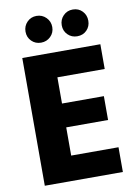

<svg xmlns="http://www.w3.org/2000/svg" viewBox="-98 -976 737 1039"><g transform="rotate(-10 270.0 -456.5)"><path d="M491 -566H231V-422H461V-291H231V-136H491V0H62V-702H491ZM177 -766Q146 -766 125 -787Q104 -808 104 -839Q104 -870 125 -891.5Q146 -913 177 -913Q208 -913 229.5 -891.5Q251 -870 251 -839Q251 -808 229.5 -787Q208 -766 177 -766ZM376 -766Q345 -766 324 -787Q303 -808 303 -839Q303 -870 324 -891.5Q345 -913 376 -913Q408 -913 428.5 -891.5Q449 -870 449 -839Q449 -808 428.5 -787Q408 -766 376 -766Z"/></g></svg>

Font: Parkinsans Light
Style: Bold
Weight: 700
Version: Version 1.000